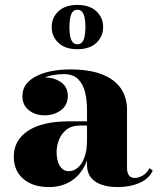

<svg xmlns="http://www.w3.org/2000/svg" viewBox="-20 -750 646 780"><path d="M457 10Q420.5 10 392.5 0.2Q364.5 -9.5 349 -29.2Q333.5 -49 333.5 -79.5V-304.5Q333.5 -340.5 326 -373.5Q318.5 -406.5 298 -427.8Q277.5 -449 237.5 -449Q217 -449 192.5 -444.2Q168 -439.5 146 -429Q124 -418.5 109.8 -401.2Q95.5 -384 95.5 -358.5H72Q72 -392.5 98.8 -414Q125.5 -435.5 162 -435.5Q199.5 -435.5 227.5 -416.2Q255.5 -397 255.5 -360.5Q255.5 -322.5 227.2 -302Q199 -281.5 162 -281.5Q122.5 -281.5 96.8 -302.5Q71 -323.5 71 -358.5Q71 -389 88 -409.8Q105 -430.5 133.2 -443.5Q161.5 -456.5 195.5 -462.2Q229.5 -468 264 -468Q343.5 -468 394.8 -447.8Q446 -427.5 471 -390.8Q496 -354 496 -304.5V-67Q496 -50 503.2 -38.5Q510.5 -27 529 -27Q541 -27 558.8 -36.2Q576.5 -45.5 587.5 -67L600.5 -57Q585.5 -24 547 -7Q508.5 10 457 10ZM178.5 10Q113.5 10 74.8 -23.2Q36 -56.5 36 -113.5Q36 -180.5 94.2 -218.8Q152.5 -257 259 -257H380V-240H306Q271 -240 250 -223.2Q229 -206.5 219.5 -181.8Q210 -157 210 -133.5Q210 -110 215.5 -92.5Q221 -75 232 -64.8Q243 -54.5 260 -54.5Q278 -54.5 294.8 -67.8Q311.5 -81 322.5 -109Q333.5 -137 333.5 -181H346.5Q346.5 -122.5 325.5 -79.5Q304.5 -36.5 266.8 -13.2Q229 10 178.5 10ZM294.5 -550Q245 -550 217.5 -576Q190 -602 190 -640Q190 -678.5 217.5 -704.2Q245 -730 294.5 -730Q344 -730 371.5 -704.2Q399 -678.5 399 -640Q399 -602 371.5 -576Q344 -550 294.5 -550ZM294.5 -570Q305.5 -570 312.8 -577.8Q320 -585.5 323.5 -600.8Q327 -616 327 -640Q327 -664 323.5 -679.5Q320 -695 312.8 -702.8Q305.5 -710.5 294.5 -710.5Q283.5 -710.5 276.2 -702.8Q269 -695 265.5 -679.5Q262 -664 262 -640Q262 -616 265.5 -600.8Q269 -585.5 276.2 -577.8Q283.5 -570 294.5 -570Z"/></svg>

Font: Bodoni Moda 11pt ExtraBold
Style: Regular
Weight: 800
Designer: Owen Earl
Foundry: indestructible type
Version: Version 2.004